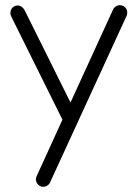

<svg xmlns="http://www.w3.org/2000/svg" viewBox="-20 -521 529 738"><path d="M467 -461C469 -465 469 -469 469 -473C469 -489 456 -501 441 -501C428 -501 418 -493 414 -483L251 -127L75 -481C70 -491 60 -500 48 -500C32 -500 20 -487 20 -471C20 -466 22 -460 24 -456L220 -61L121 156C119 160 118 164 118 168C118 184 131 197 146 197C159 197 169 189 173 179Z"/></svg>

Font: Comic Neue
Style: Normal
Weight: 400
Designer: Craig Rozynski
Foundry: Craig Rozynski
Version: Version 2.003